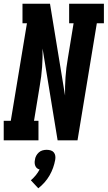

<svg xmlns="http://www.w3.org/2000/svg" viewBox="-35 -755 579 1033"><path d="M-15 0V-105H23L110 -630H86V-735H234L315 -241Q314 -290 317.5 -340.5Q321 -391 330 -441L361 -630H337V-735H524V-630H486L382 0H275L194 -494Q195 -445 191.5 -394.5Q188 -344 179 -294L148 -105H172V0ZM171 258 131 215Q145 203 157 188.5Q169 174 178 157Q170 155 164 150Q158 145 155 137.5Q152 130 151.5 122Q151 114 153 105Q154 94 159.5 83.5Q165 73 174 65Q183 57 194 54Q205 51 216 51Q227 51 237.5 54Q248 57 254.5 65Q261 73 262.5 83.5Q264 94 262 105Q258 127 250.5 148Q243 169 231.5 189Q220 209 204.5 226.5Q189 244 171 258Z"/></svg>

Font: Iosevka Slab Extrabold Oblique
Style: Regular
Weight: 800
Italic angle: -9°
Monospace: yes
Designer: Belleve Invis
Foundry: Belleve Invis
Version: Version 11.1.1; ttfautohint (v1.8.3)